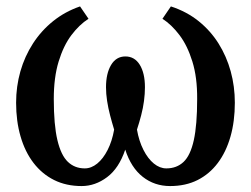

<svg xmlns="http://www.w3.org/2000/svg" viewBox="-20 -584 802 614"><path d="M241 11Q192 11 153.2 -8.2Q114.5 -27.5 87.2 -63Q60 -98.5 45.8 -147.5Q31.5 -196.5 31.5 -255.5Q31.5 -307.5 45.2 -355.8Q59 -404 85.5 -445Q112 -486 150 -516.5Q188 -547 236 -563.5L263 -524Q233.5 -505 208.2 -471.5Q183 -438 167.5 -387.2Q152 -336.5 152 -267.5Q152 -185 163.5 -136.2Q175 -87.5 197 -66.5Q219 -45.5 251 -45.5Q272 -45.5 291 -61Q310 -76.5 324.2 -104.5Q338.5 -132.5 345 -169.5Q338 -192.5 332 -215.5Q326 -238.5 322.5 -261.2Q319 -284 319 -305Q319 -349 335.2 -376.2Q351.5 -403.5 381 -403.5Q410.5 -403.5 427 -376.8Q443.5 -350 443.5 -305Q443.5 -284 440.5 -261.2Q437.5 -238.5 431.5 -215.5Q425.5 -192.5 418 -169.5Q424.5 -132.5 438.8 -104.5Q453 -76.5 472 -61Q491 -45.5 512 -45.5Q545 -45.5 567 -66.2Q589 -87 599.8 -135.8Q610.5 -184.5 610.5 -267.5Q611 -336.5 595.2 -387.2Q579.5 -438 554.2 -471.5Q529 -505 499.5 -524L526.5 -563.5Q577 -547 615 -516.5Q653 -486 678.8 -445Q704.5 -404 717.8 -355.8Q731 -307.5 731 -255.5Q731 -196 717 -147Q703 -98 676.5 -62.8Q650 -27.5 611.8 -8.2Q573.5 11 524 11Q474 11 436.5 -18.5Q399 -48 380.5 -105.5Q360.5 -46 322.5 -17.5Q284.5 11 241 11Z"/></svg>

Font: Merriweather 28pt Medium
Style: Regular
Weight: 500
Version: Version 2.100